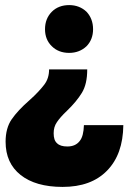

<svg xmlns="http://www.w3.org/2000/svg" viewBox="-20 -571 526 755"><path d="M184 -389C201 -372 224 -363 252 -363C279 -363 302 -372 320 -389C337 -406 346 -429 346 -456C346 -484 337 -507 320 -525C302 -542 279 -551 252 -551C224 -551 201 -542 184 -525C166 -507 157 -484 157 -456C157 -429 166 -406 184 -389ZM401 100C443 57 464 -2 465 -79H310C309 -50 304 -29 293 -16C282 -2 266 5 245 5C226 5 213 1 204 -8C195 -16 191 -29 191 -47C191 -64 195 -78 204 -91C212 -103 225 -118 243 -135C268 -159 288 -183 302 -206C316 -229 323 -259 323 -298H173C173 -275 167 -255 154 -238C141 -221 122 -200 96 -177C65 -150 42 -125 26 -102C10 -79 2 -49 2 -14C2 43 22 86 61 117C100 148 155 164 226 164C301 164 359 143 401 100Z"/></svg>

Font: Argentum Sans ExtraBold
Style: Regular
Weight: 800
Designer: Julieta Ulanovsky
Foundry: Julieta Ulanovsky
Version: Version 5.001;February 15, 2019;FontCreator 11.5.0.2425 64-b